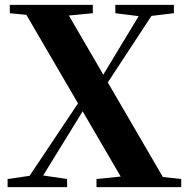

<svg xmlns="http://www.w3.org/2000/svg" viewBox="-20 -764 772 784"><path d="M11 0V-33L121 -49H146L254 -33V0ZM70 0 336 -398 364 -378H358L340 -346L127 0ZM374 0V-33L530 -49H575L720 -33V0ZM397 -392 366 -408H372L389 -438L574 -744H628ZM498 0 64 -744H236L669 0ZM20 -710V-744H359V-710L213 -696H164ZM451 -710V-744H690V-710L581 -697H555Z"/></svg>

Font: Noto Serif TC ExtraBold
Style: Regular
Weight: 800
Designer: Ryoko NISHIZUKA 西塚涼子 (kana & ideographs); Frank Grießhammer (Latin, Greek & Cyrillic); Wenlong ZHANG 张文龙 (bopomofo); San
Foundry: Adobe
Version: Version 2.002-H1;hotconv 1.1.0;makeotfexe 2.6.0